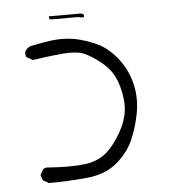

<svg xmlns="http://www.w3.org/2000/svg" viewBox="-44 -478 589 630"><g transform="rotate(-5 250.0 -163.5)"><path d="M235.4 -424.3Q243.2 -421.9 247.6 -421.9Q252 -421.9 254.9 -423.8L253.9 -430.7Q248.5 -435.5 241.7 -435.5Q240.2 -435.5 238.3 -435.1H139.2L140.6 -426.3L145.5 -424.3ZM398.9 -91.8Q403.3 -115.2 403.3 -139.2Q403.3 -163.1 397.5 -189Q382.8 -250.5 337.9 -295.4Q316.4 -316.9 292.5 -328.6Q256.3 -345.7 218.3 -353.5Q195.8 -357.4 177.2 -357.4Q158.7 -357.4 142.1 -355.5Q106.4 -350.6 70.8 -342.8Q58.1 -337.9 51.8 -325.2Q51.8 -322.8 51.8 -319.8Q51.8 -313 54.7 -308.1L74.7 -296.9Q122.6 -304.2 168 -308.6Q183.6 -310.1 196.8 -310.1Q226.6 -310.1 244.1 -302.7Q267.6 -292.5 296.9 -269.5Q327.1 -245.6 341.3 -215.8Q355.5 -186.5 360.8 -143.1Q361.8 -133.8 361.8 -128.2Q361.8 -122.6 361.8 -118.9Q361.8 -115.2 361.3 -109.9Q360.8 -104.5 359.9 -98.9Q358.9 -93.3 357.7 -87.9Q356.4 -82.5 354.5 -77.1Q351.6 -66.4 346.7 -55.7Q327.6 -14.2 298.3 17.6Q267.1 51.3 217.8 58.1Q192.4 61.5 161.6 61.5Q130.9 61.5 97.7 59.1Q94.2 58.6 92.3 58.6Q83 58.6 77.6 62.5L66.9 81.5L73.2 99.1L92.3 109.9Q150.9 109.9 214.8 104Q276.9 98.6 314.9 67.4Q353.5 35.6 371.6 -4.2Q389.6 -43.9 398.9 -91.8Z"/></g></svg>

Font: NaikaiFont
Style: ExtraLight
Weight: 200
Version: Version 1.89